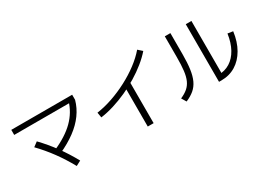

<svg xmlns="http://www.w3.org/2000/svg" viewBox="-42 -1514 3083 2300"><g transform="rotate(-30 1500.0 -363.5)"><path d="M410 -244Q594 -324 701 -430.5Q808 -537 848 -678L921 -646Q894 -548 832.5 -463Q771 -378 675 -307Q579 -236 449 -177ZM542 51Q472 -76 390.5 -187.5Q309 -299 213 -398L275 -444Q374 -341 457 -227Q540 -113 610 15ZM79 -646V-716H921V-646Z M1076 -378Q1182 -393 1293.5 -431.5Q1405 -470 1512 -526Q1619 -582 1710 -650.5Q1801 -719 1865 -794L1921 -744Q1867 -682 1794 -623Q1721 -564 1635.5 -512Q1550 -460 1457 -418Q1364 -376 1270 -347Q1176 -318 1088 -306ZM1515 67V-506H1596V67Z M2522 30V-767H2600V-5L2555 -45Q2647 -45 2718 -89.5Q2789 -134 2835.5 -218Q2882 -302 2899 -421L2972 -410Q2954 -274 2897 -175Q2840 -76 2753 -23Q2666 30 2555 30ZM2029 -25Q2090 -51 2129.5 -85Q2169 -119 2191.5 -169Q2214 -219 2223 -294.5Q2232 -370 2232 -481V-767H2309V-476Q2309 -357 2297 -271.5Q2285 -186 2257.5 -127Q2230 -68 2183.5 -28.5Q2137 11 2068 40Z"/></g></svg>

Font: M PLUS 1
Style: Regular
Weight: 400
Designer: Coji Morishita
Foundry: UNDERFOREST DESIGN
Version: Version 1.001